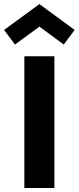

<svg xmlns="http://www.w3.org/2000/svg" viewBox="-70 -942 394 962"><path d="M202.5 0H52V-660H202.5ZM249.5 -719 127.5 -808.5 5 -719 -49.5 -792 127.5 -921.5 304 -792Z"/></svg>

Font: Lucymar Sans
Style: Bold
Weight: 700
Foundry: The League of Moveable Type (original font) / Main changes by Cristiano Sobral with portions from Mirco Monsees
Version: Version 2.001;August 30, 2020;FontCreator 13.0.0.2681 64-bit